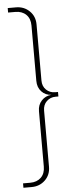

<svg xmlns="http://www.w3.org/2000/svg" viewBox="-64 -814 400 1041"><g transform="rotate(-5 136.0 -293.0)"><path d="M64.9 195.8H20V171.9H59.1Q95.7 171.9 117.9 150.4Q140.1 128.9 140.1 90.8V-210Q140.1 -245.1 161.4 -267.8Q182.6 -290.5 214.8 -293Q182.6 -294.4 161.4 -317.1Q140.1 -339.8 140.1 -376V-676.8Q140.1 -714.8 117.9 -736.3Q95.7 -757.8 59.1 -757.8H20V-782.2H64.9Q108.4 -782.2 138.2 -753.4Q168 -724.6 168 -680.2V-375Q168 -343.3 188 -324.2Q208 -305.2 236.8 -305.2H252V-280.8H236.8Q208 -280.8 188 -261.7Q168 -242.7 168 -210.9V94.2Q168 138.7 138.2 167.2Q108.4 195.8 64.9 195.8Z"/></g></svg>

Font: Creato Display Thin
Style: Regular
Weight: 265
Version: Version 1.000